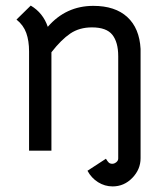

<svg xmlns="http://www.w3.org/2000/svg" viewBox="-20 -538 592 687"><path d="M151 -442Q216 -517 314 -517Q392 -517 435.5 -477Q479 -437 483 -363V28Q483 68 453.5 98.5Q424 129 383 129Q355 129 331 114Q307 99 293 73L359 30Q365 40 369.5 44Q374 48 382 48Q389 48 396 42.5Q403 37 403 29V-337Q403 -387 382 -413.5Q361 -440 309 -440Q264 -440 231.5 -418Q199 -396 164 -351V1H84V-354Q84 -392 74 -420Q64 -448 39 -468L90 -518Q134 -492 151 -442Z"/></svg>

Font: Bellota Text
Style: Bold
Weight: 700
Designer: Kemie Guaida
Foundry: Kemie Guaida
Version: Version 4.001